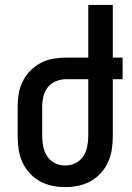

<svg xmlns="http://www.w3.org/2000/svg" viewBox="-20 -755 540 783"><path d="M246 8Q219 8 192.5 2.5Q166 -3 142.5 -16Q119 -29 100.5 -49.5Q82 -70 71 -94.5Q60 -119 56 -146Q52 -173 52 -200V-320Q52 -347 56.5 -373.5Q61 -400 73 -424Q85 -448 104 -467Q123 -486 146.5 -498.5Q170 -511 196.5 -515.5Q223 -520 250 -520H340V-735H440V-520H480V-432H440V-200Q440 -173 436 -146Q432 -119 421 -94.5Q410 -70 391.5 -49.5Q373 -29 349.5 -16Q326 -3 299.5 2.5Q273 8 246 8ZM246 -80Q268 -80 287.5 -89.5Q307 -99 319 -117Q331 -135 335.5 -156.5Q340 -178 340 -200V-432H250Q229 -432 209 -424Q189 -416 175.5 -399.5Q162 -383 157 -362Q152 -341 152 -320V-200Q152 -178 156.5 -156.5Q161 -135 173 -117Q185 -99 204.5 -89.5Q224 -80 246 -80Z"/></svg>

Font: Iosevka Term Curly Semibold
Style: Regular
Weight: 600
Designer: Belleve Invis
Foundry: Belleve Invis
Version: Version 32.3.0